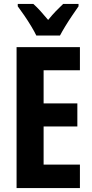

<svg xmlns="http://www.w3.org/2000/svg" viewBox="-20 -953 467 973"><path d="M385 0H64V-714H385V-597H201V-429H372V-312H201V-119H385ZM164 -773Q155 -792 138.5 -819.5Q122 -847 103.5 -874Q85 -901 70 -921V-933H149Q166 -918 185 -897Q204 -876 224 -852Q246 -879 263.5 -897Q281 -915 300 -933H378V-921Q364 -901 346 -874.5Q328 -848 311.5 -821Q295 -794 284 -773Z"/></svg>

Font: Noto Sans Lao ExtraCondensed
Style: Bold
Weight: 700
Width: 2
Designer: Monotype Design Team
Foundry: Monotype Imaging Inc.
Version: Version 2.003; ttfautohint (v1.8.4.7-5d5b)